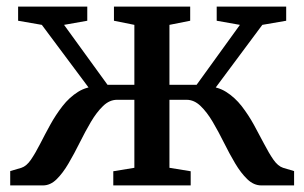

<svg xmlns="http://www.w3.org/2000/svg" viewBox="-20 -563 924 583"><path d="M11 0V-43.5L45 -53.5Q60.5 -58.5 74 -78.2Q87.5 -98 101.8 -126Q116 -154 132.5 -184Q149 -214 169.8 -240.8Q190.5 -267.5 217.2 -284.2Q244 -301 279.5 -301L277.5 -259L107 -487.5L35 -500V-543H245V-500L174.5 -487.5L306.5 -305.5H388V-487.5L326 -500V-543H557.5V-500L494.5 -487.5V-305.5H577L708.5 -487.5L638 -500V-543H849V-500L776.5 -487.5L606.5 -259L604.5 -301Q639.5 -301 666.2 -284.2Q693 -267.5 713.8 -240.8Q734.5 -214 751 -184Q767.5 -154 782 -126Q796.5 -98 810.2 -78.2Q824 -58.5 839.5 -53.5L873 -43.5V0H773.5Q750.5 0 731 -18.8Q711.5 -37.5 694 -67Q676.5 -96.5 660 -129.8Q643.5 -163 626 -192.8Q608.5 -222.5 589 -241.2Q569.5 -260 546.5 -260H494.5V-53.5L559 -43V0H324V-43L388 -53.5V-260H335.5Q312.5 -260 293 -241.2Q273.5 -222.5 256 -192.8Q238.5 -163 222 -129.8Q205.5 -96.5 188.2 -67Q171 -37.5 152 -18.8Q133 0 110.5 0Z"/></svg>

Font: Merriweather 48pt Medium
Style: Regular
Weight: 500
Version: Version 2.100